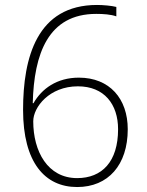

<svg xmlns="http://www.w3.org/2000/svg" viewBox="-20 -744 591 774"><path d="M291 10C416 10 495 -79 495 -223C495 -346 422 -431 298 -431C209 -431 148 -386 115 -328H112C117 -527 174 -688 368 -688C396 -688 427 -686 449 -678V-716C430 -721 395 -724 371 -724C129 -724 73 -512 73 -301C73 -89 161 10 291 10ZM291 -26C172 -26 114 -134 114 -255C114 -312 179 -396 294 -396C400 -396 456 -324 456 -223C456 -92 391 -26 291 -26Z"/></svg>

Font: Noto Sans Gurmukhi ExtraLight
Style: Regular
Weight: 200
Designer: Jelle Bosma - Monotype Design Team
Foundry: Monotype Imaging Inc.
Version: Version 2.004